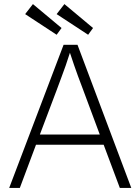

<svg xmlns="http://www.w3.org/2000/svg" viewBox="-20 -919 687 939"><path d="M25 0 291 -700H359L622 0H566L487 -211H156L77 0ZM257 -478 175 -261H468L385 -484Q371 -521 361 -548Q351 -575 342 -601.5Q333 -628 322 -661Q311 -626 301.5 -599Q292 -572 281.5 -544Q271 -516 257 -478ZM411 -749 257 -850 295 -899 435 -782ZM257 -749 103 -850 141 -899 281 -782Z"/></svg>

Font: Lexend Deca ExtraLight
Style: Regular
Weight: 200
Designer: Bonnie Shaver-Troup, Thomas Jockin
Foundry: Lexend
Version: Version 1.008; ttfautohint (v1.8.4.7-5d5b)